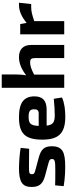

<svg xmlns="http://www.w3.org/2000/svg" viewBox="680 -1420 752 2151"><g transform="rotate(-90 1055.5 -344.0)"><path d="M280 -183C329 -169 350 -167 350 -137C350 -105 327 -100 226 -100C160 -100 91 -100 55 -102L46 -6C141 10 230 11 267 11C426 11 493 -18 493 -140C493 -226 455 -260 371 -284L245 -318C198 -331 180 -332 180 -362C180 -395 198 -395 275 -395C337 -395 402 -394 465 -393L475 -488C414 -499 318 -506 247 -507C93 -507 37 -469 37 -366C37 -288 63 -243 157 -216Z M902 -197C1009 -197 1052 -245 1052 -335C1051 -448 986 -507 818 -507C639 -507 567 -441 567 -246C567 -64 637 12 824 12C894 12 981 3 1039 -25L1025 -117C958 -110 886 -106 841 -106C766 -106 733 -123 724 -197ZM721 -286C725 -379 749 -399 823 -399C887 -399 907 -383 907 -337C907 -309 901 -286 861 -286Z M1297 -700H1148V0H1296V-337C1354 -368 1393 -382 1433 -382C1469 -382 1481 -369 1481 -324V0H1628V-370C1628 -459 1580 -507 1490 -507C1423 -507 1354 -478 1288 -426C1293 -455 1297 -492 1297 -529Z M2101 -507H2075C2011 -507 1941 -477 1875 -421L1862 -493H1747V0H1895V-336C1961 -358 2004 -370 2046 -370H2086Z"/></g></svg>

Font: SnT
Style: Bold
Weight: 700
Designer: Natanael Gama
Version: Version 1.001;PS 001.001;hotconv 1.0.70;makeotf.lib2.5.58329